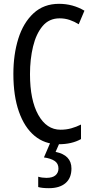

<svg xmlns="http://www.w3.org/2000/svg" viewBox="-20 -745 486 1005"><path d="M292 -649Q237 -649 203 -608.5Q169 -568 153 -501.5Q137 -435 137 -357Q137 -221 180.5 -143.5Q224 -66 297 -66Q327 -66 353.5 -73.5Q380 -81 404 -93V-17Q356 10 287 10Q214 10 161 -34Q108 -78 79 -160.5Q50 -243 50 -358Q50 -460 76 -543Q102 -626 155.5 -675.5Q209 -725 289 -725Q361 -725 422 -689L392 -618Q370 -632 345 -640.5Q320 -649 292 -649ZM354 137Q354 187 323 213.5Q292 240 236 240Q200 240 180 234V180Q200 186 223 186Q255 186 270.5 172.5Q286 159 286 137Q286 111 266 97.5Q246 84 210 79L244 0H293L271 50Q354 67 354 137Z"/></svg>

Font: Noto Sans Khmer UI ExtraCondensed
Style: Regular
Weight: 400
Width: 2
Designer: Danh Hong and the Monotype Design Team
Foundry: Monotype Imaging Inc.
Version: Version 2.002; ttfautohint (v1.8.4.7-5d5b)